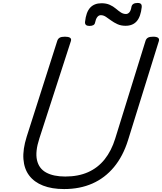

<svg xmlns="http://www.w3.org/2000/svg" viewBox="-20 -1264 1099 1303"><path d="M415 19Q332 19 272 -4.5Q212 -28 178 -73Q144 -118 139 -184Q134 -250 161 -336L369 -988Q374 -1002 385.5 -1008.5Q397 -1015 421 -1015Q444 -1015 455 -1008Q466 -1001 461 -985L247 -324Q218 -235 231 -177.5Q244 -120 293.5 -93Q343 -66 423 -66Q511 -66 577.5 -95.5Q644 -125 690 -182.5Q736 -240 762 -324L968 -988Q973 -1002 984.5 -1008.5Q996 -1015 1019 -1015Q1067 -1015 1058 -985L849 -313Q815 -204 753.5 -130Q692 -56 607 -18.5Q522 19 415 19ZM587 -1088Q555 -1088 557 -1115Q564 -1182 592 -1212Q620 -1242 669 -1242Q701 -1242 724.5 -1231.5Q748 -1221 765.5 -1206Q783 -1191 799.5 -1180Q816 -1169 835 -1169Q848 -1169 858 -1180.5Q868 -1192 872 -1217Q877 -1244 914 -1244Q930 -1244 936.5 -1237Q943 -1230 942 -1217Q935 -1151 908 -1120Q881 -1089 832 -1089Q801 -1089 777 -1100Q753 -1111 734 -1125Q715 -1139 698.5 -1150Q682 -1161 664 -1161Q650 -1161 640 -1148Q630 -1135 625 -1110Q623 -1099 613.5 -1093.5Q604 -1088 587 -1088Z"/></svg>

Font: Playwrite MX
Style: Regular
Weight: 400
Designer: Veronika Burian, José Scaglione
Foundry: TypeTogether
Version: Version 1.002